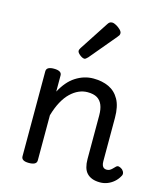

<svg xmlns="http://www.w3.org/2000/svg" viewBox="-124 -933 895 1043"><g transform="rotate(15 323.0 -411.0)"><path d="M537 17Q511 17 492.5 10Q474 3 462 -10Q450 -23 444.5 -43Q439 -63 439 -88V-334Q439 -368 429.5 -391.5Q420 -415 400 -427Q380 -439 346 -439Q321 -439 297 -428.5Q273 -418 251 -397Q229 -376 211 -343Q193 -310 180 -265V-11Q180 2 169 8.5Q158 15 136 15Q115 15 104.5 8.5Q94 2 94 -11V-489Q94 -502 104.5 -508.5Q115 -515 136 -515Q158 -515 169 -508.5Q180 -502 180 -489V-398Q196 -428 215.5 -451Q235 -474 258.5 -489Q282 -504 306.5 -511.5Q331 -519 358 -519Q407 -519 444.5 -501.5Q482 -484 503.5 -445.5Q525 -407 525 -343V-99Q525 -85 528.5 -76Q532 -67 538.5 -63Q545 -59 554 -59Q563 -59 570 -62.5Q577 -66 584 -73Q591 -80 599 -88Q606 -95 615.5 -92.5Q625 -90 634 -83Q643 -74 645 -64.5Q647 -55 641 -46Q630 -26 613.5 -12Q597 2 577.5 9.5Q558 17 537 17ZM281 -610Q270 -610 255 -622Q240 -634 240 -644Q240 -647 241 -650Q242 -653 246 -660L353 -824Q358 -832 363.5 -835.5Q369 -839 377 -839Q387 -839 400.5 -831.5Q414 -824 424.5 -813.5Q435 -803 435 -794Q435 -787 432.5 -782.5Q430 -778 423 -770L300 -623Q288 -610 281 -610Z"/></g></svg>

Font: Playwrite GB J
Style: Regular
Weight: 400
Designer: Veronika Burian, José Scaglione
Foundry: TypeTogether
Version: Version 1.002